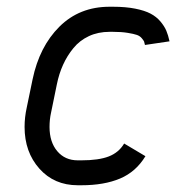

<svg xmlns="http://www.w3.org/2000/svg" viewBox="-20 -532 565 564"><path d="M405.8 -399.9Q404.3 -407.2 403.3 -409.9Q402.3 -412.6 396.7 -419.4Q391.1 -426.3 382.1 -429.4Q373 -432.6 355 -435.5Q336.9 -438.5 312 -438.5H301.8Q268.1 -438.5 241 -425.8Q213.9 -413.1 195.6 -390.6Q177.2 -368.2 165.3 -341.8Q153.3 -315.4 147 -284.2L129.9 -200.7Q125.5 -181.2 125.5 -159.2Q125.5 -114.7 148.2 -87.9Q170.9 -61 208.5 -61H218.8Q270 -61 299.6 -72.5Q329.1 -84 344.7 -110.4L407.2 -73.2Q379.4 -27.3 332.8 -7.6Q286.1 12.2 218.8 12.2H208.5Q139.2 12.2 95.7 -36.6Q52.2 -85.4 52.2 -159.2Q52.2 -187.5 58.6 -216.3L75.7 -298.8Q95.7 -395 154.5 -453.6Q213.4 -512.2 301.8 -512.2H312Q349.1 -512.2 377.2 -506.6Q405.3 -501 422.4 -491.9Q439.5 -482.9 451.2 -469Q462.9 -455.1 468.5 -441.9Q474.1 -428.7 478 -410.6Z"/></svg>

Font: Anka/Coder Condensed
Style: Italic
Weight: 400
Width: 4
Italic angle: -12°
Monospace: yes
Version: Version 001.100